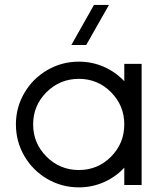

<svg xmlns="http://www.w3.org/2000/svg" viewBox="-20 -766 675 795"><path d="M275.4 -579.6 369.1 -745.6H431.2L336.9 -579.6ZM494.6 0V-71.8Q459 -33.2 410.2 -11.7Q361.3 9.8 306.6 9.8Q235.8 9.8 175.8 -25.1Q115.7 -60.1 80.8 -120.1Q45.9 -180.2 45.9 -251Q45.9 -321.3 80.8 -381.1Q115.7 -440.9 175.8 -475.8Q235.8 -510.7 306.6 -510.7Q361.3 -510.7 410.2 -489.3Q459 -467.8 494.6 -429.7V-501.5H566.4V0ZM494.6 -251Q494.6 -329.1 439.7 -384.3Q384.8 -439.5 306.6 -439.5Q228 -439.5 172.6 -384.3Q117.2 -329.1 117.2 -251Q117.2 -172.9 172.6 -117.4Q228 -62 306.6 -62Q384.8 -62 439.7 -117.2Q494.6 -172.4 494.6 -251Z"/></svg>

Font: Basically A Sans Serif
Style: Regular
Weight: 400
Designer: Hyung-Suk Kim
Foundry: Mental Design
Version: 1.000